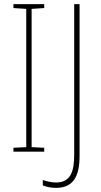

<svg xmlns="http://www.w3.org/2000/svg" viewBox="-20 -734 488 929"><path d="M194 0V-19L133 -22V-691L194 -695V-714H45V-695L107 -691V-22L45 -19V0ZM251 175C335 175 365 119 365 20V-714H339V15C339 97 321 149 251 149C228 149 206 143 187 137V163C204 170 226 175 251 175Z"/></svg>

Font: Noto Sans Malayalam Condensed Thin
Style: Regular
Weight: 100
Width: 3
Designer: Jelle Bosma - Monotype Design Team
Foundry: Monotype Imaging Inc.
Version: Version 2.104